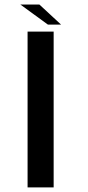

<svg xmlns="http://www.w3.org/2000/svg" viewBox="-20 -812 380 832"><path d="M99.5 0H212.5V-675H99.5ZM187.5 -705.5H244.5L150.5 -792.5H68Z"/></svg>

Font: Anybody Expanded
Style: Regular
Weight: 400
Width: 7
Version: Version 1.113;gftools[0.9.25]